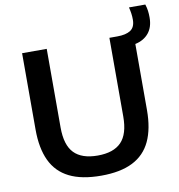

<svg xmlns="http://www.w3.org/2000/svg" viewBox="-95 -975 1000 1071"><g transform="rotate(-10 405.0 -439.0)"><path d="M392.5 9.5Q282 9.5 212 -25.5Q142 -60.5 108.8 -131Q75.5 -201.5 75.5 -307.5V-740H215V-294.5Q215 -195 258.8 -149.8Q302.5 -104.5 392.5 -104.5Q482.5 -104.5 526.2 -149.8Q570 -195 570 -294.5V-740H614.5Q664.5 -740 690.5 -757.5Q716.5 -775 716.5 -817.5Q716.5 -835 714.2 -851.2Q712 -867.5 707 -888H799.5Q806 -868 808.2 -850.5Q810.5 -833 810.5 -813Q810.5 -758.5 783 -725Q755.5 -691.5 706.5 -681V-307.5Q706.5 -201.5 673.5 -131Q640.5 -60.5 571 -25.5Q501.5 9.5 392.5 9.5Z"/></g></svg>

Font: Encode Sans SC SemiExpanded SemiBold
Style: Regular
Weight: 600
Width: 6
Designer: Multiple Designers
Foundry: Impallari Type
Version: Version 3.002